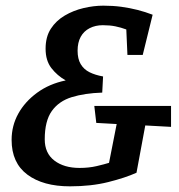

<svg xmlns="http://www.w3.org/2000/svg" viewBox="-20 -647 633 678"><path d="M227 11Q132 11 76.5 -30.5Q21 -72 21 -153Q21 -203 44.5 -245.5Q68 -288 111 -319.5Q154 -351 212 -363Q182 -380 161.5 -406.5Q141 -433 141 -475Q141 -517 159.5 -545.5Q178 -574 208.5 -592Q239 -610 275 -618.5Q311 -627 345 -627Q379 -627 408.5 -623Q438 -619 465.5 -612Q493 -605 519 -595L484 -453H430L426 -543Q407 -550 387.5 -554Q368 -558 343 -558Q317 -558 296.5 -547.5Q276 -537 265 -517Q254 -497 254 -468Q254 -439 265 -420.5Q276 -402 296 -392Q316 -382 344 -377L341 -320Q279 -318 233.5 -304Q188 -290 163 -255Q138 -220 138 -155Q138 -106 172 -80Q206 -54 261 -54Q294 -54 321.5 -60.5Q349 -67 365 -72L392 -209L320 -213L313 -273H584V-199L493 -204L462 -37Q422 -19 362 -4Q302 11 227 11Z"/></svg>

Font: Manuale SemiBold
Style: Italic
Weight: 600
Italic angle: -11°
Designer: Eduardo Tunni / Pablo Cosgaya
Foundry: Eduardo Tunni / Pablo Cosgaya
Version: Version 1.002